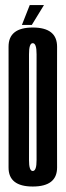

<svg xmlns="http://www.w3.org/2000/svg" viewBox="-20 -712 252 736"><path d="M105.5 3Q199 3 198.8 -70Q198.5 -143 198.5 -300.5Q198.5 -459 198.8 -532.8Q199 -606.5 105.5 -606.5Q12.5 -606.5 12.8 -532.8Q13 -459 13 -300.5Q13 -143 12.8 -70Q12.5 3 105.5 3ZM105.5 -56.5Q91 -56.5 91.2 -98.8Q91.5 -141 91.5 -300.5Q91.5 -461 91.2 -503.8Q91 -546.5 105.5 -546.5Q120.5 -546.5 120.2 -503.8Q120 -461 120 -300.5Q120 -141 120.2 -98.8Q120.5 -56.5 105.5 -56.5ZM64 -616.5H102L148.5 -692.5H94Z"/></svg>

Font: Anybody UltraCondensed
Style: Regular
Weight: 400
Width: 1
Version: Version 1.113;gftools[0.9.25]